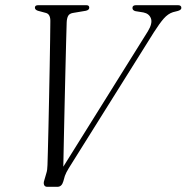

<svg xmlns="http://www.w3.org/2000/svg" viewBox="-20 -720 719 740"><path d="M490.5 -689.5Q490.5 -700 504.5 -700H666Q679 -700 679 -689.5Q679 -682 666 -678L646.5 -673Q627.5 -667 611.2 -648.5Q595 -630 573 -595.5L245.5 -72.5Q240 -63.5 236.2 -56.2Q232.5 -49 230 -42L224 -21Q218 0 201.5 0H162Q153 0 150 -7.2Q147 -14.5 150.5 -24.5L158.5 -52Q161 -59.5 161.8 -67.2Q162.5 -75 163 -84Q163.5 -97.5 164.5 -136.5Q165.5 -175.5 166.8 -229.8Q168 -284 169.2 -344.5Q170.5 -405 171.5 -463Q172.5 -521 173.2 -566.8Q174 -612.5 174 -636.5Q175 -665 157.5 -670L126 -678.5Q114.5 -682.5 114.5 -690.5Q114.5 -700 127 -700H313Q324 -700 324 -690.5Q324 -681.5 311 -678.5L260.5 -670Q247 -667.5 242.2 -658Q237.5 -648.5 237 -633.5Q236 -605.5 234.8 -555.5Q233.5 -505.5 232 -443Q230.5 -380.5 229 -314Q227.5 -247.5 226.2 -186Q225 -124.5 224 -77.5L550 -599.5Q568.5 -630 561.8 -648.8Q555 -667.5 533 -672L502 -677Q490.5 -680 490.5 -689.5Z"/></svg>

Font: Fraunces 144pt S050 Light
Style: Italic
Weight: 300
Italic angle: -16°
Version: Version 1.000; ttfautohint (v1.8.3)